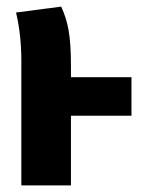

<svg xmlns="http://www.w3.org/2000/svg" viewBox="-20 -564 434 584"><path d="M379.9 -329.1V-211.9H195.8V0H44.9V-379.9Q44.9 -458 28.8 -525.9L166 -543.9Q181.2 -512.2 188.5 -472.7Q195.8 -433.1 195.8 -361.8V-329.1Z"/></svg>

Font: Fira Sans Compressed
Style: Bold
Weight: 700
Width: 1
Designer: Carrois Corporate & Edenspiekermann AG
Foundry: Carrois Corporate GbR & Edenspiekermann AG
Version: Version 4.203;PS 004.203;hotconv 1.0.88;makeotf.lib2.5.64775